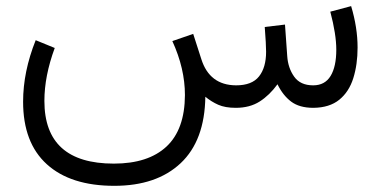

<svg xmlns="http://www.w3.org/2000/svg" viewBox="-20 -351 1239 625"><path d="M747.6 0Q712.9 0 690.4 -10Q668 -20 648.4 -36.1Q646.5 106.4 568.1 180.2Q489.7 253.9 352.1 253.9Q210 253.9 132.6 183.8Q55.2 113.8 55.2 -20Q55.2 -117.7 96.2 -220.2L158.2 -194.8Q124.5 -103.5 124.5 -22.5Q124.5 181.6 350.6 181.6Q462.4 181.6 522 126Q581.5 70.3 582 -41.5Q582 -127.9 541 -217.3L608.9 -240.7L635.3 -158.7Q662.1 -73.7 748.5 -73.2Q800.3 -73.2 823.2 -102.3Q846.2 -131.3 846.2 -182.6Q846.2 -205.6 841.8 -263.2L907.7 -271L915 -168.5Q917.5 -129.9 937.5 -101.6Q957.5 -73.2 999.5 -73.2Q1037.6 -73.2 1056.2 -103.8Q1074.7 -134.3 1074.7 -189Q1074.7 -239.3 1055.2 -313L1123 -331.1Q1144 -261.2 1144 -196.3Q1144 -141.1 1130.1 -96.7Q1116.2 -52.2 1084.5 -26.4Q1052.7 -0.5 1000 0Q954.6 0 927.7 -20.3Q900.9 -40.5 883.3 -76.7Q857.4 -41 825.2 -20.5Q793 0 747.6 0Z"/></svg>

Font: Vazir Light FD-WOL
Style: Light-FD-WOL
Weight: 300
Designer: Saber Rastikerdar
Foundry: Saber Rastikerdar
Version: Version 30.1.0